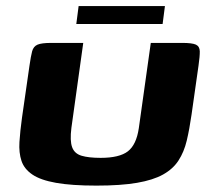

<svg xmlns="http://www.w3.org/2000/svg" viewBox="-20 -599 685 622"><path d="M600.5 -227.5Q593.8 -180.6 585 -143.6Q576.2 -106.6 558.3 -79.1Q540.5 -51.6 508.2 -33.6Q475.9 -15.6 423.8 -6.7Q371.7 2.3 292.4 2.3Q211.6 2.3 161.4 -6.7Q111.2 -15.6 84.8 -33.6Q58.3 -51.6 49.6 -77.9Q40.8 -104.2 43 -139.1Q45.2 -174.1 51.2 -217.3L75.5 -386.3Q79.9 -417 84.1 -432.9Q88.4 -448.7 101.7 -454.4Q115 -460 146.2 -460H249.7L211.3 -184.7Q206 -142.9 213.7 -122.1Q221.3 -101.2 244.5 -94.4Q267.6 -87.6 306 -87.6Q366.8 -87.6 394.3 -108.8Q421.8 -130.1 429.7 -183.7L468.5 -460H570.4Q602.5 -460 614.7 -454.4Q626.8 -448.7 627.2 -432.9Q627.5 -417 623.1 -386.3ZM227.2 -521.3 234.7 -579.4H514.3L506.8 -521.3Z"/></svg>

Font: Genos Thin
Style: Italic
Weight: 100
Italic angle: -8°
Designer: Robert E. Leuschke
Foundry: Robert E. Leuschke
Version: Version 1.010